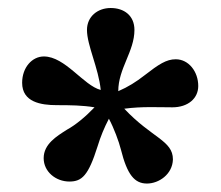

<svg xmlns="http://www.w3.org/2000/svg" viewBox="-20 -814 540 470"><path d="M149.9 -369.6C180.7 -369.6 196.3 -384.3 218.8 -455.6C226.1 -479.5 234.9 -501 246.6 -523.4C258.8 -500.5 271 -467.8 275.9 -448.2C291.5 -385.7 309.6 -364.7 339.8 -364.7C368.7 -364.7 402.3 -387.2 403.3 -423.8C403.3 -470.2 351.6 -476.1 284.2 -547.9C328.6 -553.7 364.7 -551.3 401.9 -551.3C440.4 -551.3 465.3 -573.2 465.3 -603.5C465.3 -638.7 441.9 -668.9 410.2 -668.9C387.2 -668.9 368.7 -656.7 333.5 -629.4C313.5 -613.8 293.5 -601.1 269.5 -590.8C269.5 -646.5 309.1 -688 309.1 -740.7C309.1 -775.9 283.7 -794.4 251 -794.4C218.8 -794.4 192.9 -773.4 192.9 -740.7C192.9 -703.1 221.2 -647.5 226.6 -593.8C184.6 -604.5 139.6 -675.8 87.4 -675.8C58.6 -675.8 34.2 -648.9 34.2 -611.3C34.2 -564 80.1 -556.6 119.1 -556.6C152.3 -556.6 182.1 -556.2 211.4 -551.3C189 -527.8 164.6 -507.8 144 -496.6C118.7 -480.5 86.9 -461.4 86.9 -426.8C86.9 -393.6 116.7 -369.6 149.9 -369.6Z"/></svg>

Font: Stoke
Style: Regular
Weight: 400
Designer: Nicole Fally
Foundry: Nicole Fally
Version: Version 1.002